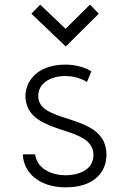

<svg xmlns="http://www.w3.org/2000/svg" viewBox="-20 -791 511 826"><path d="M78 -127C81 -52 144 15 263 15C384 15 438 -50 438 -125C438 -306 156 -255 145 -370C139 -433 199 -464 261 -464C318 -464 354 -438 354 -438L373 -484C373 -484 332 -513 261 -513C129 -513 83 -428 90 -365C108 -203 382 -257 382 -124C382 -56 311 -37 263 -37C206 -37 140 -62 131 -127ZM405 -732 367 -771 262 -667 153 -771 115 -732 263 -591Z"/></svg>

Font: Advent Pro
Style: Regular
Weight: 400
Designer: Andreas Kalpakidis
Foundry: Andreas Kalpakidis
Version: Version 2.002 2008